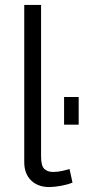

<svg xmlns="http://www.w3.org/2000/svg" viewBox="-20 -750 354 776"><path d="M78 -730H146V-118Q146 -79 159.5 -67Q173 -55 194 -55Q212 -55 230.5 -59Q249 -63 261 -67L273 -12Q254 -4 226.5 1Q199 6 179 6Q133 6 105.5 -21Q78 -48 78 -95ZM239 -246V-358H298V-246Z"/></svg>

Font: Raleway
Style: Regular
Weight: 400
Designer: Matt McInerney, Pablo Impallari, Rodrigo Fuenzalida
Foundry: Matt McInerney, Pablo Impallari, Rodrigo Fuenzalida
Version: Version 4.101;RELEASE